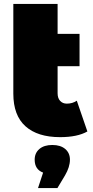

<svg xmlns="http://www.w3.org/2000/svg" viewBox="-20 -690 473 980"><path d="M426 -19Q375 10 287 10Q172 10 110 -45.5Q48 -101 48 -212V-670H274V-517H386V-352H274V-214Q274 -189 287 -175Q300 -161 321 -161Q350 -161 372 -176ZM337 125Q337 162 312 205L273 270H174L200 191Q157 175 157 125Q157 91 181 70.5Q205 50 247 50Q289 50 313 70.5Q337 91 337 125Z"/></svg>

Font: Montserrat Alternates Black
Style: Regular
Weight: 900
Designer: Julieta Ulanovsky
Foundry: Julieta Ulanovsky
Version: Version 7.200